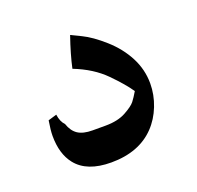

<svg xmlns="http://www.w3.org/2000/svg" viewBox="-81 -478 588 572"><g transform="rotate(-20 213.0 -192.5)"><path d="M319 -45Q269 7 181 7Q104 7 70 -36Q43 -70 43 -127Q43 -145 48 -175L75 -183Q78 -160 90 -148Q98 -124 114.5 -113Q131 -102 161 -102H202Q241 -102 266.5 -116Q292 -130 300.5 -141Q309 -152 319 -169Q301 -196 263.5 -234Q226 -272 167 -295Q176 -337 195 -392Q197 -391 227 -376.5Q257 -362 293 -330Q329 -298 349.5 -258.5Q370 -219 370 -175Q370 -139 356.5 -104.5Q343 -70 319 -45Z"/></g></svg>

Font: Mirza Medium
Style: Regular
Weight: 500
Designer: Arabic design by Kourosh Beigpour, Latin design by Eduardo Tunni, engineering by Lasse Fister
Version: Version 1.0010g